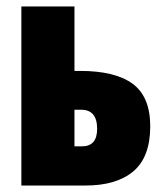

<svg xmlns="http://www.w3.org/2000/svg" viewBox="-20 -573 507 593"><path d="M210 -553H46V0H244Q340 0 392 -44Q444 -88 444 -183Q444 -274 390 -314Q336 -354 227 -354H210ZM233 -121H210V-234H231Q280 -234 280 -175Q280 -121 233 -121Z"/></svg>

Font: Noto Sans Display Condensed Black
Style: Regular
Weight: 900
Width: 3
Designer: Monotype Design team
Foundry: Monotype Imaging Inc.
Version: 1.000